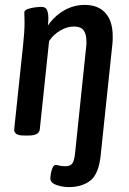

<svg xmlns="http://www.w3.org/2000/svg" viewBox="-20 -550 525 782"><path d="M260 212Q235 212 210 203.5Q185 195 185 177Q185 171 187 158Q189 145 194 133.5Q199 122 207 122Q213 122 222 124.5Q231 127 247 127Q267 127 275 115Q283 103 286 72L331 -360Q332 -366 332 -371.5Q332 -377 332 -382Q332 -411 320.5 -426.5Q309 -442 281 -442Q254 -442 226 -426Q198 -410 180 -383L142 -23Q140 2 95 2H78Q35 2 38 -25L74 -366Q77 -393 78.5 -416.5Q80 -440 80 -460Q80 -472 79.5 -481Q79 -490 79 -499Q79 -508 92.5 -513Q106 -518 122.5 -520Q139 -522 149 -522Q166 -522 171.5 -509Q177 -496 177 -476Q177 -462 175 -446Q202 -485 241 -507.5Q280 -530 325 -530Q380 -530 409.5 -497Q439 -464 439 -403Q439 -396 439 -388.5Q439 -381 438 -373L390 83Q382 159 348 185.5Q314 212 260 212Z"/></svg>

Font: Asap Condensed Condensed Medium
Style: Italic
Weight: 500
Width: 3
Italic angle: -6°
Designer: Pablo Cosgaya
Foundry: Omnibus-Type
Version: Version 3.001; ttfautohint (v1.8.4.7-5d5b)